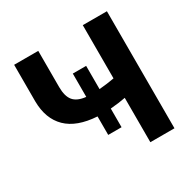

<svg xmlns="http://www.w3.org/2000/svg" viewBox="-160 -861 999 1010"><g transform="rotate(-30 340.0 -355.5)"><path d="M200.2 -710.9V-490.7Q200.2 -435.1 222.9 -407.7Q245.6 -380.4 297.9 -375V-516.6H378.9V-375.5Q429.2 -379.9 470.7 -387.7V-710.9H617.2V0H470.7V-269.5Q436.5 -262.2 378.9 -257.3V-144H297.9V-256.3Q176.3 -263.7 115.5 -323.2Q54.7 -382.8 53.7 -488.3V-710.9Z"/></g></svg>

Font: Roboto-o
Style: o-Bold
Weight: 700
Designer: Google
Version: Version 2.134; 2016; ttfautohint (v1.6)